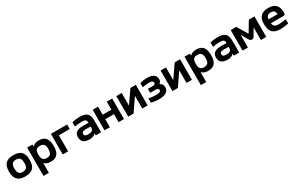

<svg xmlns="http://www.w3.org/2000/svg" viewBox="252 -2184 6273 4048"><g transform="rotate(-30 3388.5 -159.5)"><path d="M39 -256V-244C39 -70 123 9 291 9C461 9 542 -70 542 -244V-256C542 -430 461 -509 291 -509C123 -509 39 -430 39 -256ZM170 -248V-252C170 -359 206 -398 291 -398C377 -398 412 -359 412 -252V-248C412 -141 377 -102 291 -102C206 -102 170 -141 170 -248Z M1127 -244V-256C1127 -435 1053 -509 909 -509C829 -509 790 -483 762 -456H755V-500H624V190H755V-44H762C790 -17 829 9 909 9C1053 9 1127 -65 1127 -244ZM755 -248V-252C755 -359 789 -398 874 -398C960 -398 996 -359 996 -252V-248C996 -141 960 -102 874 -102C789 -102 755 -141 755 -248Z M1202 0H1333V-390H1598V-500H1202Z M1899 -509C1839 -509 1787 -501 1719 -486V-379C1776 -391 1832 -398 1881 -398C1977 -398 2005 -378 2005 -316V-306C1946 -309 1904 -309 1881 -309C1729 -309 1660 -260 1660 -154C1660 -44 1725 9 1853 9C1917 9 1967 -6 1999 -46H2005V0H2137V-284C2137 -445 2075 -509 1899 -509ZM1791 -157C1791 -198 1821 -218 1888 -218C1911 -218 1956 -216 2005 -214V-187C2005 -127 1971 -98 1876 -98C1819 -98 1791 -116 1791 -157Z M2219 0H2350V-195H2562V0H2694V-500H2562V-305H2350V-500H2219Z M2795 0H2926L3138 -308V0H3270V-500H3138L2926 -192V-500H2795Z M3566 -299H3448V-203H3580C3628 -203 3651 -186 3651 -152C3651 -118 3614 -101 3541 -101C3482 -101 3426 -106 3357 -120V-15C3423 1 3474 9 3540 9C3699 9 3783 -40 3783 -148C3783 -204 3758 -242 3707 -265C3740 -284 3757 -315 3757 -356C3757 -457 3686 -509 3543 -509C3479 -509 3431 -501 3371 -486V-382C3420 -393 3469 -400 3533 -400C3597 -400 3629 -383 3629 -347C3629 -316 3608 -299 3566 -299Z M3873 0H4004L4216 -308V0H4348V-500H4216L4004 -192V-500H3873Z M4958 -244V-256C4958 -435 4884 -509 4740 -509C4660 -509 4621 -483 4593 -456H4586V-500H4455V190H4586V-44H4593C4621 -17 4660 9 4740 9C4884 9 4958 -65 4958 -244ZM4586 -248V-252C4586 -359 4620 -398 4705 -398C4791 -398 4827 -359 4827 -252V-248C4827 -141 4791 -102 4705 -102C4620 -102 4586 -141 4586 -248Z M5260 -509C5200 -509 5148 -501 5080 -486V-379C5137 -391 5193 -398 5242 -398C5338 -398 5366 -378 5366 -316V-306C5307 -309 5265 -309 5242 -309C5090 -309 5021 -260 5021 -154C5021 -44 5086 9 5214 9C5278 9 5328 -6 5360 -46H5366V0H5498V-284C5498 -445 5436 -509 5260 -509ZM5152 -157C5152 -198 5182 -218 5249 -218C5272 -218 5317 -216 5366 -214V-187C5366 -127 5332 -98 5237 -98C5180 -98 5152 -116 5152 -157Z M5580 -500V0H5711V-307L5808 -141C5838 -90 5899 -89 5929 -141L6026 -307V0H6157V-500H6021L5875 -254C5873 -250 5865 -249 5862 -254L5715 -500Z M6736 -273C6736 -422 6661 -509 6498 -509C6332 -509 6250 -431 6250 -256V-244C6250 -66 6332 9 6510 9C6563 9 6628 1 6699 -14V-117C6656 -109 6572 -99 6522 -99C6435 -99 6395 -127 6384 -201H6685C6728 -201 6736 -209 6736 -273ZM6383 -297C6392 -371 6426 -401 6498 -401C6568 -401 6602 -363 6603 -297Z"/></g></svg>

Font: LT Wave Alt Bold
Style: Regular
Weight: 700
Designer: Daniel Lyons
Version: Version 2.5 (Glyphs App)